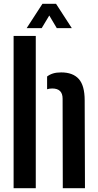

<svg xmlns="http://www.w3.org/2000/svg" viewBox="-20 -989 516 1009"><path d="M51.5 0V-800H168V0ZM310 0 309 -470.5Q309 -524 254.5 -524Q240 -524 227.5 -520V-587Q241 -597.5 258.8 -603Q276.5 -608.5 301.5 -608.5Q363 -608.5 394 -574Q425 -539.5 425 -461L426.5 0ZM120 -841 203 -969H274.5L357.5 -841H278.5L239 -907.5L199 -841Z"/></svg>

Font: Big Shoulders Stencil Text
Style: Bold
Weight: 700
Designer: Patric King
Foundry: XO Type Co
Version: Version 1.000